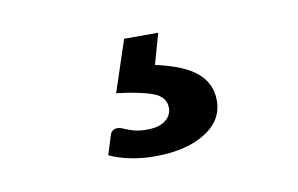

<svg xmlns="http://www.w3.org/2000/svg" viewBox="-37 -70 474 305"><g transform="rotate(-10 200.0 82.0)"><path d="M193 178.5Q152 178.5 119.5 164L129 133.5Q132 124 141 124Q145.5 124 151.5 126.8Q157.5 129.5 166 132Q174.5 134.5 187.5 134.5Q207 134.5 217.2 126.5Q227.5 118.5 227.5 106.5Q227.5 88.5 207.2 81Q187 73.5 149 69L176.5 -14H231.5L217.5 35.5Q263.5 45.5 284 63.2Q304.5 81 304.5 108Q304.5 140.5 273.5 159.5Q242.5 178.5 193 178.5Z"/></g></svg>

Font: Verano Sans Medium
Style: Regular
Weight: 500
Designer: Lukasz Dziedzic with Adam Twardoch and Botio Nikoltchev
Foundry: tyPoland Lukasz Dziedzic
Version: Version 3.001;December 28, 2019;FontCreator 12.0.0.2547 64-b